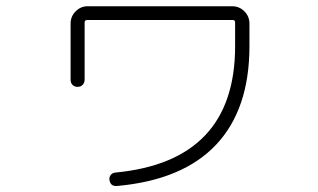

<svg xmlns="http://www.w3.org/2000/svg" viewBox="-20 -580 1040 628"><path d="M210.9 -319.3V-502.9Q210.9 -526.4 227.5 -543Q244.1 -559.6 266.6 -559.6H739.3Q762.7 -559.6 779.3 -543Q795.9 -526.4 795.9 -502.9V-428.7Q795.9 -222.7 687 -106.9Q578.1 8.8 363.3 28.3Q340.8 30.3 337.9 7.8Q336.9 -1 342.3 -7.8Q347.7 -14.6 357.4 -15.6Q749 -52.7 749 -428.7V-506.8Q749 -514.6 741.2 -514.6H265.6Q256.8 -514.6 256.8 -506.8V-319.3Q256.8 -309.6 250.5 -302.7Q244.1 -295.9 233.9 -295.9Q223.6 -295.9 217.3 -302.2Q210.9 -308.6 210.9 -319.3Z"/></svg>

Font: Rounded Mgen+ 1mn light
Style: Regular
Weight: 200
Designer: [Source Han Sans]
Ryoko NISHIZUKA  (kana & ideographs); Paul D. Hunt (Latin, Greek & Cyrillic); Wenlong ZHANG  (bopomofo
Version: Version 1.059.20150602